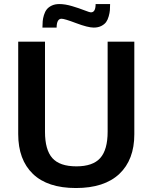

<svg xmlns="http://www.w3.org/2000/svg" viewBox="-20 -922 757 952"><path d="M190.4 -785.2Q190.4 -802.7 191.7 -816.9Q192.9 -831.1 198 -847.7Q203.1 -864.3 211.9 -875.5Q220.7 -886.7 236.6 -894.3Q252.4 -901.9 274.4 -901.9Q302.7 -901.9 337.4 -891.6Q372.1 -881.3 397.9 -871.1Q423.8 -860.8 431.2 -860.8Q454.1 -860.8 454.1 -901.9H525.9Q525.9 -884.8 524.9 -871.6Q523.9 -858.4 519 -841.1Q514.2 -823.7 506.1 -812.5Q498 -801.3 482.2 -793.2Q466.3 -785.2 444.8 -785.2Q416 -785.2 357.9 -807.1Q299.8 -829.1 285.2 -829.1Q261.2 -829.1 260.7 -785.2ZM356.4 10.3Q215.8 10.3 143.1 -59.8Q70.3 -129.9 70.3 -257.3V-715.3H203.1V-268.6Q203.1 -179.2 239.5 -138.2Q275.9 -97.2 358.9 -97.2Q440.4 -97.2 477.1 -138.4Q513.7 -179.7 513.7 -269V-715.3H646V-256.3Q646 -129.9 571.8 -59.8Q497.6 10.3 356.4 10.3Z"/></svg>

Font: Oxygen
Style: Bold
Weight: 700
Designer: vernon adams
Foundry: Vernon Adams
Version: Version 0.2.3 webfont; ttfautohint (v0.93.3-1d66) -l 8 -r 50